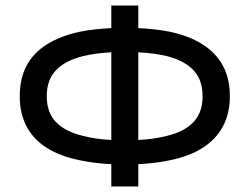

<svg xmlns="http://www.w3.org/2000/svg" viewBox="-20 -670 897 690"><path d="M380 -650H477V-569Q539 -566 590 -556Q660 -541 708 -510.5Q756 -480 781 -434Q806 -388 806 -324Q806 -262 781 -215.5Q756 -169 708 -138.5Q660 -108 590 -94Q539 -83 477 -80V0H380V-80Q318 -83 267 -94Q197 -108 148.5 -138.5Q100 -169 75.5 -215.5Q51 -262 51 -324Q51 -388 75.5 -434Q100 -480 148.5 -510.5Q197 -541 267 -556Q318 -566 380 -569ZM380 -482Q321 -479 277 -468Q214 -452 181 -417.5Q148 -383 148 -324Q148 -266 181 -231.5Q214 -197 277 -182Q321 -170 380 -167ZM477 -167Q536 -170 581 -182Q643 -197 675.5 -231.5Q708 -266 708 -324Q708 -383 675.5 -417.5Q643 -452 581 -468Q536 -479 477 -482Z"/></svg>

Font: Syne Med Modified
Style: Regular
Weight: 500
Designer: Lucas Descroix
Foundry: Bonjour Monde
Version: Version 2.200